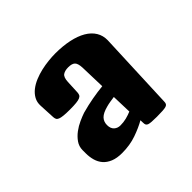

<svg xmlns="http://www.w3.org/2000/svg" viewBox="-108 -879 683 683"><g transform="rotate(-45 233.5 -537.5)"><path d="M155.8 -328.1Q129.9 -328.1 112.1 -335.4Q94.2 -342.8 83.5 -355.2Q72.8 -367.7 68.1 -384.3Q63.5 -400.9 63.5 -418.9V-434.6Q63.5 -453.6 74 -468.5Q84.5 -483.4 99.6 -494.6Q114.7 -505.9 131.6 -513.4Q148.4 -521 161.6 -525.4Q191.4 -533.7 220 -538.8Q248.5 -543.9 273.9 -546.4L271 -643.1Q270 -664.6 262.2 -672.1Q254.4 -679.7 235.8 -679.7Q218.8 -679.7 209 -672.9Q199.2 -666 198.2 -643.6L195.8 -592.3Q195.3 -585.9 193.1 -581.5Q190.9 -577.1 184.3 -574.2Q177.7 -571.3 165.8 -570.1Q153.8 -568.8 133.8 -568.8Q114.3 -568.8 102.3 -570.1Q90.3 -571.3 84 -574Q77.6 -576.7 75.4 -581.1Q73.2 -585.4 72.8 -591.8L69.8 -652.3Q68.8 -670.4 76.7 -684.6Q84.5 -698.7 97.9 -709.2Q111.3 -719.7 128.9 -727.1Q146.5 -734.4 165.5 -738.8Q184.6 -743.2 203.4 -745.1Q222.2 -747.1 237.8 -747.1Q275.9 -747.1 306.9 -740.5Q337.9 -733.9 359.6 -721.2Q381.3 -708.5 392.6 -689.9Q403.8 -671.4 403.3 -647.9L391.1 -351.6Q391.1 -345.2 388.9 -341.3Q386.7 -337.4 380.9 -335.4Q375 -333.5 363.8 -332.8Q352.5 -332 334.5 -332Q318.4 -332 308.6 -332.8Q298.8 -333.5 293.7 -335.4Q288.6 -337.4 286.6 -341.3Q284.7 -345.2 284.7 -351.6L284.2 -364.7Q260.7 -351.1 228 -339.6Q195.3 -328.1 155.8 -328.1ZM221.2 -401.9Q236.8 -401.9 251.2 -405.5Q265.6 -409.2 278.3 -414.6L275.9 -490.2Q266.1 -488.8 255.4 -487.1Q244.6 -485.4 235.8 -482.9Q209.5 -476.1 198.7 -464.8Q188 -453.6 188 -436.5Q188 -419.4 197.5 -410.6Q207 -401.9 221.2 -401.9Z"/></g></svg>

Font: Denk One
Style: Regular
Weight: 400
Designer: Irina Smirnova
Foundry: Irina Smirnova
Version: Version 1.002